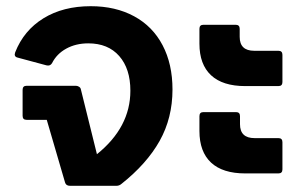

<svg xmlns="http://www.w3.org/2000/svg" viewBox="-20 -600 982 620"><path d="M537 -311Q537 -219 495.5 -145Q454 -71 372 -6Q365 0 356 0H206Q193 0 190 -11L131 -213H66Q53 -213 53 -226V-310Q53 -323 66 -323H225Q230 -323 235 -320Q240 -317 241 -312L293 -102Q401 -189 401 -307Q401 -378 365 -419Q329 -460 265 -460Q225 -460 194 -443Q163 -426 148 -396Q142 -386 130 -389L37 -414Q24 -417 29 -431Q57 -502 120.5 -541Q184 -580 273 -580Q353 -580 413 -547.5Q473 -515 505 -454Q537 -393 537 -311Z M772 -322Q699 -322 661.5 -357Q624 -392 624 -459V-507Q624 -520 637 -520H741Q754 -520 754 -507V-481Q754 -436 801 -436H879Q892 -436 892 -423V-335Q892 -322 879 -322ZM772 -40Q699 -40 661.5 -75Q624 -110 624 -177V-225Q624 -238 637 -238H742Q755 -238 755 -225V-199Q755 -154 802 -154H879Q892 -154 892 -141V-53Q892 -40 879 -40Z"/></svg>

Font: LINE Seed Sans TH
Style: Bold
Weight: 700
Designer: Dalton Maag Ltd | Thai characters by Cadson Demak Co.,Ltd.
Foundry: Dalton Maag Ltd
Version: Version 1.002